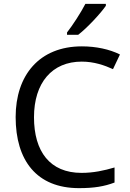

<svg xmlns="http://www.w3.org/2000/svg" viewBox="-20 -964 672 994"><path d="M528 -934V-944H422C399 -899 356 -833 327 -796V-784H385C432 -820 503 -897 528 -934ZM403 -645C467 -645 521 -626 565 -606L601 -682C547 -709 477 -724 404 -724C183 -724 61 -574 61 -358C61 -133 170 10 389 10C468 10 520 1 573 -19V-97C519 -81 464 -69 402 -69C238 -69 156 -180 156 -357C156 -536 250 -645 403 -645Z"/></svg>

Font: Noto Sans Bhaiksuki
Style: Regular
Weight: 400
Designer: Monotype Design Team
Foundry: Monotype Imaging Inc.
Version: Version 2.002